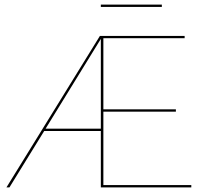

<svg xmlns="http://www.w3.org/2000/svg" viewBox="-20 -814 900 834"><path d="M683 -784H418V-794H683ZM811 -10V0H418V-245H172L21 0H8L414 -658H782V-648H429V-339H744V-329H429V-10ZM418 -255V-645L178 -255Z"/></svg>

Font: Ysabeau Infant Hairline
Style: Regular
Weight: 100
Designer: Christian Thalmann (Catharsis Fonts)
Version: Version 0.003